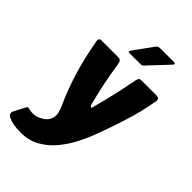

<svg xmlns="http://www.w3.org/2000/svg" viewBox="-264 -726 923 923"><g transform="rotate(45 197.5 -264.5)"><path d="M113 -118Q95 -157 80 -197.5Q65 -238 52.5 -280Q40 -322 30.5 -364.5Q21 -407 13 -450Q9 -472 26 -472H141Q153 -472 158 -465.5Q163 -459 165 -442Q167 -431 170 -411.5Q173 -392 177.5 -368Q182 -344 187.5 -317.5Q193 -291 199.5 -265Q206 -239 212 -216Q216 -209 220 -209Q224 -209 225 -217Q233 -246 240 -275Q247 -304 254 -333.5Q261 -363 267 -392.5Q273 -422 279 -452Q281 -463 285 -467.5Q289 -472 301 -472H399Q410 -472 416 -468Q422 -464 419 -448Q412 -407 403 -370Q394 -333 382 -294Q370 -255 353 -206Q343 -178 328 -137Q313 -96 290.5 -52Q268 -8 236.5 30Q205 68 163 92Q121 116 66 116Q36 116 15.5 112Q-5 108 -19 101Q-42 89 -31 68L-3 15Q2 5 6.5 5Q11 5 19 7Q33 11 49.5 9.5Q66 8 80 1Q98 -7 108.5 -17.5Q119 -28 123 -39Q131 -58 126.5 -78.5Q122 -99 113 -118ZM168 -524Q158 -524 157.5 -527.5Q157 -531 165 -542L234 -637Q239 -645 257 -645H346Q353 -645 355.5 -641.5Q358 -638 350 -630L257 -531Q252 -525 247.5 -524.5Q243 -524 234 -524Z"/></g></svg>

Font: Glory ExtraBold
Style: Regular
Weight: 800
Designer: Robert Leuschke
Foundry: Robert Leuschke
Version: Version 1.011